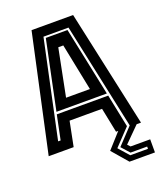

<svg xmlns="http://www.w3.org/2000/svg" viewBox="-159 -799 901 1081"><g transform="rotate(-20 291.0 -258.0)"><path d="M427 184.5 345.5 90 426.5 0H413.5L383.5 -148H189L159.5 0H10L162 -700H411L563 0H537L447 90L462 106H579.5V184.5ZM443.5 152H549.5V138.5H450L406.5 90L498 -7L362.5 -642.5H212.5L88.5 -60.5H103.5L133.5 -206H441.5L482 -8.5L388.5 90ZM136.5 -220 222.5 -631.5H352.5L438.5 -220ZM214.5 -276H357.5L300.5 -558H270.5Z"/></g></svg>

Font: Tourney Thin
Style: Bold
Weight: 700
Version: Version 1.015